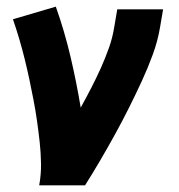

<svg xmlns="http://www.w3.org/2000/svg" viewBox="-20 -558 540 578"><path d="M98 0Q104 -33 103.5 -65.5Q103 -98 99.5 -130Q96 -162 91.5 -193.5Q87 -225 81 -256.5Q75 -288 68.5 -318.5Q62 -349 54.5 -379.5Q47 -410 38 -440.5Q29 -471 19 -500L148 -538Q174 -465 192 -388.5Q210 -312 223 -234Q239 -263 254.5 -293Q270 -323 283.5 -353Q297 -383 308 -414Q319 -445 324 -477L333 -530H471L462 -477Q455 -435 440 -394Q425 -353 406.5 -313Q388 -273 368 -233Q348 -193 326.5 -154Q305 -115 282.5 -76.5Q260 -38 236 0Z"/></svg>

Font: Iosevka Curly Slab HvObl
Style: Regular
Weight: 900
Italic angle: -9°
Monospace: yes
Designer: Belleve Invis
Foundry: Belleve Invis
Version: Version 11.1.0; ttfautohint (v1.8.3)